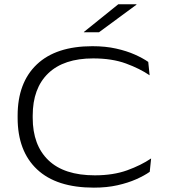

<svg xmlns="http://www.w3.org/2000/svg" viewBox="-20 -870 795 904"><path d="M422 13.5Q246 13.5 154.5 -72.5Q63 -158.5 63 -315.5V-325.5Q63 -481 153.5 -566.8Q244 -652.5 415 -652.5Q477 -652.5 527 -641.2Q577 -630 615 -613Q653 -596 678 -578.5L684.5 -515.5Q638.5 -547 573 -571Q507.5 -595 418.5 -595Q280.5 -595 207.2 -524.8Q134 -454.5 134 -325.5V-315.5Q134 -186.5 208 -115.5Q282 -44.5 426.5 -44.5Q513 -44.5 578.8 -68.2Q644.5 -92 691.5 -124L685 -61Q659.5 -43 621.2 -26Q583 -9 533.2 2.2Q483.5 13.5 422 13.5ZM537 -850H622.5V-848L446 -718H375V-719.5Z"/></svg>

Font: Anek Latin Expanded Light
Style: Regular
Weight: 300
Width: 7
Designer: Yesha Goshar
Foundry: Ek Type
Version: Version 1.003